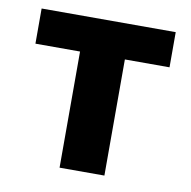

<svg xmlns="http://www.w3.org/2000/svg" viewBox="-62 -558 617 620"><g transform="rotate(10 246.0 -248.0)"><path d="M172.3 0V-380.8H26V-496.1H465.7V-380.8H319.3V0Z"/></g></svg>

Font: Source Sans 3 Variable
Style: Regular
Weight: 200
Designer: Paul D. Hunt
Foundry: Adobe Systems Incorporated
Version: Version 3.026